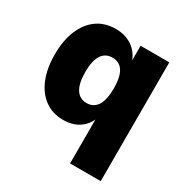

<svg xmlns="http://www.w3.org/2000/svg" viewBox="-160 -639 915 949"><g transform="rotate(30 298.0 -164.5)"><path d="M368 180V-83H373Q358 -40 321 -14.5Q284 11 230 11Q169 11 124.5 -21.5Q80 -54 56.5 -112.5Q33 -171 33 -249Q33 -328 57 -386.5Q81 -445 125.5 -477Q170 -509 233 -509Q287 -509 326 -482.5Q365 -456 382 -407H379V-498H543V180ZM289 -119Q329 -119 349.5 -152Q370 -185 370 -249Q370 -314 349.5 -346Q329 -378 289 -378Q249 -378 228 -346Q207 -314 207 -249Q207 -185 228 -152Q249 -119 289 -119Z"/></g></svg>

Font: Nunito Sans 10pt SemiCondensed Black
Style: Regular
Weight: 900
Width: 4
Designer: Vernon Adams
Foundry: Vernon Adams
Version: Version 3.101;gftools[0.9.27]